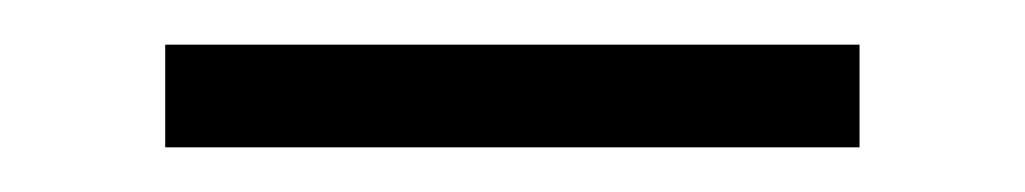

<svg xmlns="http://www.w3.org/2000/svg" viewBox="-20 -323 459 86"><path d="M54 -257V-303H365V-257Z"/></svg>

Font: SUSE ExtraLight
Style: Regular
Weight: 250
Designer: Rene Bieder
Foundry: SUSE
Version: Version 1.000